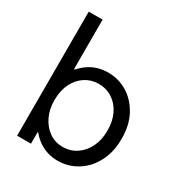

<svg xmlns="http://www.w3.org/2000/svg" viewBox="-178 -876 946 1008"><g transform="rotate(30 295.0 -372.0)"><path d="M67.4 0V-752H151.4V-452.1H159.2L138.7 -398.4V-120.1L167 -70.3H151.4V0ZM317.4 7.8Q252.4 7.8 201.9 -26.6Q151.4 -61 122.3 -121.6Q93.3 -182.1 92.8 -259.8Q93.3 -338.9 122.3 -398.9Q151.4 -459 201.9 -492.7Q252.4 -526.4 317.4 -526.4Q380.4 -526.4 433.6 -493.9Q486.8 -461.4 519 -401.6Q551.3 -341.8 550.8 -259.8Q551.3 -198.7 532.7 -149.4Q514.2 -100.1 481.7 -64.9Q449.2 -29.8 407 -11Q364.7 7.8 317.4 7.8ZM302.7 -68.4Q350.1 -68.4 387 -93.5Q423.8 -118.7 444.6 -161.9Q465.3 -205.1 464.8 -259.8Q465.3 -315.9 444.6 -358.9Q423.8 -401.9 387 -426Q350.1 -450.2 302.7 -450.2Q259.3 -450.2 223.1 -427.2Q187 -404.3 165.3 -361.6Q143.6 -318.8 143.6 -259.8Q143.6 -205.1 164.3 -161.9Q185.1 -118.7 220.9 -93.5Q256.8 -68.4 302.7 -68.4Z"/></g></svg>

Font: Reddit Sans
Style: Regular
Weight: 400
Designer: Stephen Hutchings
Foundry: Reddit
Version: Version 1.014